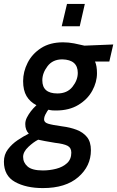

<svg xmlns="http://www.w3.org/2000/svg" viewBox="-59 -727 598 980"><path d="M160 233Q74 233 17.5 201.5Q-39 170 -39 98Q-39 62 -18.5 35Q2 8 31 -11.5Q60 -31 88 -45Q70 -63 70 -94Q70 -111 78.5 -127.5Q87 -144 98.5 -159Q110 -174 127 -190Q94 -207 76.5 -236.5Q59 -266 59 -313Q59 -361 82 -406.5Q105 -452 150.5 -481.5Q196 -511 263 -511Q291 -511 319.5 -505.5Q348 -500 372 -494L519 -500L499 -413H426Q436 -391 436 -353Q436 -308 412 -264Q388 -220 341 -191.5Q294 -163 227 -163Q214 -163 208 -163.5Q202 -164 198 -165Q193 -166 188 -167Q181 -159 177 -150Q166 -133 166 -117Q166 -102 187 -95.5Q208 -89 259 -82Q299 -77 332 -64.5Q365 -52 385 -27.5Q405 -3 405 40Q405 121 340.5 177Q276 233 160 233ZM160 143Q194 143 227.5 134.5Q261 126 283 106Q305 86 305 52Q305 27 285.5 17Q266 7 222 2Q161 -8 136 -14Q112 -2 85.5 23Q59 48 59 74Q59 103 82 123Q105 143 160 143ZM234 -250Q284 -250 311 -284Q338 -318 338 -355Q338 -422 259 -424Q210 -424 183.5 -389Q157 -354 157 -317Q157 -250 234 -250ZM348 -593H256L283 -707H374Z"/></svg>

Font: Storia Sans SemiBold
Style: Italic
Weight: 600
Italic angle: -13°
Designer: Campivisivi
Foundry: Accademia di Belle Arti di Urbino and students of MA course of Visual design
Version: Version 60.001;May 25, 2020;FontCreator 12.0.0.2522 64-bit